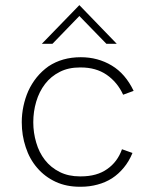

<svg xmlns="http://www.w3.org/2000/svg" viewBox="-20 -723 595 750"><path d="M296 6.5H292Q239.5 6.5 198 -12.5Q155 -32.5 125.5 -67Q95.5 -101.5 80.5 -148Q65 -194 65 -245.5Q65 -277 71.5 -308Q78 -339 90.5 -367.5Q103.5 -396 123.5 -421Q143.5 -445.5 169.5 -464Q223 -499.5 295.5 -499.5Q362.5 -499.5 416.5 -467Q470 -435 502 -368L461 -353Q438.5 -402 396.5 -431Q355 -459.5 295.5 -459.5H292Q247.5 -459.5 214 -442.5Q179 -425 156 -395Q133 -365 121.5 -326Q110 -287 110 -245.5Q110 -204.5 121.5 -166Q132.5 -127.5 155.5 -98Q178.5 -68.5 213.5 -51Q247.5 -34 292 -34H296Q358.5 -34 398.5 -62.5Q439 -90.5 456.5 -140L497.5 -125.5Q484 -92.5 463.5 -68Q443 -43 417.5 -26.5Q391.5 -10 361 -2Q330 6.5 296 6.5ZM436 -552H395.5L290 -660.5L185 -552H143.5L290 -703Z"/></svg>

Font: Acari Sans Neue Light
Style: Regular
Weight: 300
Designer: Alfredo Marco Pradil (font), Cristiano Sobral (main changes)
Foundry: Hanken Design Co. (font), Cristiano Sobral (main changes)
Version: Version 2.459;March 19, 2022;FontCreator 14.0.0.2808 64-bit;